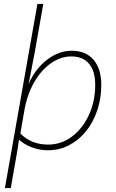

<svg xmlns="http://www.w3.org/2000/svg" viewBox="-20 -760 594 980"><path d="M35 200H5L171 -740H201L157 -491L126 -331Q160 -409 220 -455Q280 -501 346 -501Q418 -501 457.5 -455Q497 -409 497 -326Q497 -259 477 -198.5Q457 -138 420.5 -92Q384 -46 334 -19.5Q284 7 224 7Q182 7 142.5 -8Q103 -23 77 -47L70 0ZM344 -472Q289 -472 239 -436.5Q189 -401 153.5 -338.5Q118 -276 104 -194L84 -79Q108 -53 144.5 -37.5Q181 -22 225 -22Q293 -22 347.5 -63Q402 -104 434 -173.5Q466 -243 466 -327Q466 -397 434.5 -434.5Q403 -472 344 -472Z"/></svg>

Font: Livvic Thin
Style: Italic
Weight: 250
Italic angle: -10°
Designer: Jacques Le Bailly, Baron von Fonthausen
Version: Version 1.001; ttfautohint (v1.8.2)